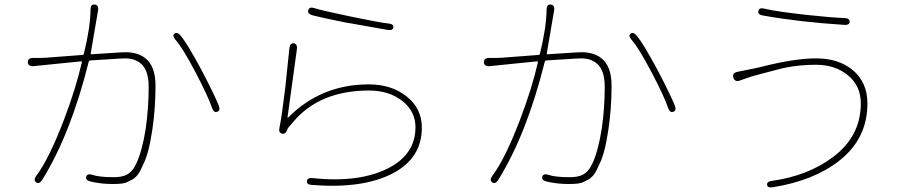

<svg xmlns="http://www.w3.org/2000/svg" viewBox="-20 -791 4040 842"><path d="M165 -2Q152 18 139 9Q125 -1 139 -20Q194 -92 261 -267Q313 -404 339 -518Q340 -523 335 -522L128 -501Q103 -499 102 -518Q102 -537 126 -537H159Q171 -537 183 -538L341 -550Q347 -550 348 -556Q376 -670 377 -748Q377 -773 395 -771Q414 -769 410 -745L378 -558Q377 -553 382 -553L506 -561Q518 -562 530 -562Q584 -562 617 -536Q662 -501 662 -415Q662 -316 648 -222Q632 -115 608 -70Q603 -59 598 -48Q582 -15 559 -3Q548 3 537 8Q521 16 475 16Q422 16 377 5Q354 -1 358 -16Q363 -32 386 -24Q415 -14 478 -14Q514 -14 534 -24Q561 -37 578 -74Q604 -131 619 -227Q632 -316 632 -410Q632 -482 599 -511Q572 -535 529 -535Q517 -535 505 -534L377 -526Q371 -526 369 -520Q290 -203 165 -2ZM933 -301Q918 -295 910 -318Q891 -372 839 -471Q780 -583 750 -616Q734 -634 745 -643Q756 -653 772 -635Q802 -599 863 -485Q916 -385 939 -329Q948 -306 933 -301Z M1348 20Q1324 19 1326 3Q1327 -12 1351 -10Q1557 12 1686 -55Q1802 -116 1802 -233Q1802 -303 1744 -348.5Q1686 -394 1598 -394Q1380 -394 1264 -254Q1256 -244 1247 -235Q1242 -229 1240 -223Q1233 -201 1216 -205Q1200 -210 1206 -233Q1214 -268 1231 -406L1249 -579Q1252 -603 1268 -601Q1285 -599 1282 -575L1241 -277Q1240 -272 1244 -276Q1389 -421 1597 -421Q1697 -421 1763.5 -368Q1830 -315 1830 -231Q1830 -98 1703 -31Q1571 38 1348 20ZM1705 -671Q1703 -656 1679 -660L1521 -688Q1509 -690 1497 -692Q1383 -715 1350 -724Q1327 -731 1332 -747Q1337 -763 1360 -755Q1395 -744 1520 -718Q1645 -692 1683 -688Q1707 -686 1705 -671Z M2165 -2Q2152 18 2139 9Q2125 -1 2139 -20Q2194 -92 2261 -267Q2313 -404 2339 -518Q2340 -523 2335 -522L2128 -501Q2103 -499 2102 -518Q2102 -537 2126 -537H2159Q2171 -537 2183 -538L2341 -550Q2347 -550 2348 -556Q2376 -670 2377 -748Q2377 -773 2395 -771Q2414 -769 2410 -745L2378 -558Q2377 -553 2382 -553L2506 -561Q2518 -562 2530 -562Q2584 -562 2617 -536Q2662 -501 2662 -415Q2662 -316 2648 -222Q2632 -115 2608 -70Q2603 -59 2598 -48Q2582 -15 2559 -3Q2548 3 2537 8Q2521 16 2475 16Q2422 16 2377 5Q2354 -1 2358 -16Q2363 -32 2386 -24Q2415 -14 2478 -14Q2514 -14 2534 -24Q2561 -37 2578 -74Q2604 -131 2619 -227Q2632 -316 2632 -410Q2632 -482 2599 -511Q2572 -535 2529 -535Q2517 -535 2505 -534L2377 -526Q2371 -526 2369 -520Q2290 -203 2165 -2ZM2933 -301Q2918 -295 2910 -318Q2891 -372 2839 -471Q2780 -583 2750 -616Q2734 -634 2745 -643Q2756 -653 2772 -635Q2802 -599 2863 -485Q2916 -385 2939 -329Q2948 -306 2933 -301Z M3370 30Q3346 34 3344 20Q3342 5 3366 2Q3524 -20 3634 -103Q3755 -194 3755 -338Q3755 -414 3699 -460.5Q3643 -507 3558 -507Q3487 -507 3423 -494Q3412 -492 3401 -489L3284 -458Q3273 -455 3262 -451L3225 -438Q3202 -430 3196 -451Q3190 -471 3214 -476L3288 -491Q3300 -493 3311 -496Q3463 -535 3558 -535Q3657 -535 3718 -485Q3784 -431 3784 -337Q3784 -182 3659 -85Q3549 1 3370 30ZM3706 -695Q3705 -680 3681 -682Q3480 -695 3326 -723Q3302 -727 3306 -743Q3309 -759 3332 -753Q3381 -741 3514 -726Q3635 -713 3683 -712Q3707 -711 3706 -695Z"/></svg>

Font: Resource Han Rounded KR ExtraLight
Style: Regular
Weight: 250
Designer: Cyano Hao (round all glyphs); Ryoko NISHIZUKA 西塚涼子 (kana, bopomofo & ideographs); Paul D. Hunt (Latin, Greek & Cyrillic)
Foundry: Cyano Hao
Version: 0.990